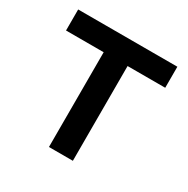

<svg xmlns="http://www.w3.org/2000/svg" viewBox="-126 -637 737 751"><g transform="rotate(30 243.0 -261.5)"><path d="M467 -428V-523H19V-428H189V0H297V-428Z"/></g></svg>

Font: RT Raleway SemiBold
Style: Regular
Weight: 400
Designer: Matt McInerney, Pablo Impallari, Rodrigo Fuenzalida — Edited by Milan Moffatt in April 2016
Foundry: Matt McInerney, Pablo Impallari, Rodrigo Fuenzalida — Edited by Milan Moffatt in April 2016
Version: Version 3.001